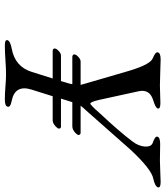

<svg xmlns="http://www.w3.org/2000/svg" viewBox="36 -730 698 811"><g transform="rotate(90 385.5 -324.0)"><path d="M278 -522Q251 -611 225 -620Q211 -626 205 -631Q199 -636 201 -642Q204 -653 231 -653Q243 -653 279.5 -651.5Q316 -650 339 -650Q355 -650 380 -651Q405 -652 414 -652Q427 -652 433 -649.5Q439 -647 438 -641Q435 -631 401 -621Q355 -606 365 -560L401 -395Q410 -356 417 -356Q423 -356 457 -395Q534 -477 577 -534Q597 -560 598.5 -587Q600 -614 582 -620Q570 -624 562.5 -629Q555 -634 557 -640Q560 -651 588 -651Q602 -651 623 -650.5Q644 -650 657 -650Q676 -650 707 -651.5Q738 -653 747 -653Q760 -653 766 -650.5Q772 -648 771 -642Q767 -629 734 -622Q694 -614 612 -526L453 -346Q429 -320 426 -315H540Q546 -315 548.5 -310.5Q551 -306 548 -301Q532 -280 512 -280H411L396 -232H514Q520 -232 522 -227.5Q524 -223 521 -218Q505 -197 486 -197H386L358 -108Q336 -38 405 -24Q420 -21 426 -17Q432 -13 430 -6Q427 5 400 5Q374 5 344 2.5Q314 0 293 0Q270 0 234 2.5Q198 5 172 5Q159 5 153.5 2.5Q148 0 149 -6Q153 -18 185 -24Q261 -38 283 -108L311 -197H194Q189 -197 186 -200.5Q183 -204 185 -209Q187 -216 196.5 -224Q206 -232 214 -232H322L329 -256Q334 -270 335 -280H219Q214 -280 211 -283.5Q208 -287 210 -292Q212 -299 221.5 -307Q231 -315 239 -315H338Q337 -317 336 -322.5Q335 -328 334 -330Z"/></g></svg>

Font: EB Garamond 12
Style: Italic
Weight: 400
Italic angle: -17°
Version: Version 0.016; ttfautohint (v1.8.4)